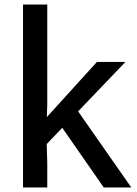

<svg xmlns="http://www.w3.org/2000/svg" viewBox="-20 -831 608 851"><path d="M255.9 -264.6 187 -192.4 189.5 -108.9V0H82V-811H189.5V-366.7L187.5 -312L409.7 -556.6H536.1L326.2 -337.4L562 0H439.9Z"/></svg>

Font: Merriweather Sans
Style: Regular
Weight: 400
Designer: Eben Sorkin
Foundry: Eben Sorkin
Version: Version 1.006; ttfautohint (v1.4.1) -l 6 -r 50 -G 0 -x 11 -H